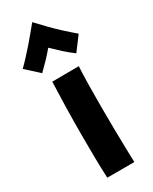

<svg xmlns="http://www.w3.org/2000/svg" viewBox="-306 -941 853 1069"><g transform="rotate(-30 120.0 -406.5)"><path d="M41 73Q38 11 37 -59.5Q36 -130 36 -202Q36 -294 38 -382Q40 -470 43 -543L214 -544Q211 -497 210 -429.5Q209 -362 209 -288Q209 -215 210 -144Q211 -73 212.5 -16Q214 41 215 73ZM-64 -687Q-45 -705 -20.5 -731.5Q4 -758 29 -786.5Q54 -815 75.5 -841.5Q97 -868 112 -886Q138 -858 170.5 -824.5Q203 -791 238 -759Q273 -727 304 -701L238 -613Q205 -637 177 -662.5Q149 -688 118 -718Q92 -687 69.5 -663.5Q47 -640 18 -612Q16 -614 3.5 -625.5Q-9 -637 -25 -651.5Q-41 -666 -52.5 -676.5Q-64 -687 -64 -687Z"/></g></svg>

Font: KN Bobohei
Style: Bold
Weight: 700
Designer: Kingnam Type Foundry
Version: Version 1.710;March 18, 2023